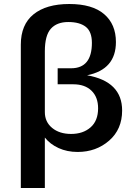

<svg xmlns="http://www.w3.org/2000/svg" viewBox="-20 -739 670 959"><path d="M84 -516Q84 -616 147.5 -667.5Q211 -719 326 -719Q441 -719 500 -668.5Q559 -618 559 -529Q559 -392 415 -363Q590 -332 590 -187Q590 -93 525 -36.5Q460 20 368 20Q315 20 272.5 0.5Q230 -19 204 -52V200H84ZM204 -179Q204 -130 240.5 -100Q277 -70 335 -70Q395 -70 432.5 -103Q470 -136 470 -198Q470 -254 437 -286Q404 -318 346 -318H268V-398H335Q439 -398 439 -525Q439 -581 408.5 -605Q378 -629 321 -629Q264 -629 234 -595.5Q204 -562 204 -483Z"/></svg>

Font: Moderustic Med
Style: Regular
Weight: 500
Designer: Tural Alisoy
Foundry: TAFT Foundry
Version: Version 2.110